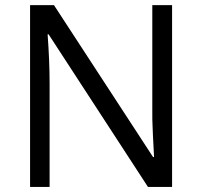

<svg xmlns="http://www.w3.org/2000/svg" viewBox="-20 -734 794 754"><path d="M655.8 0H561L170.9 -599.1H167Q174.8 -493.7 174.8 -405.8V0H98.1V-713.9H191.9L581.1 -117.2H585Q584 -130.4 580.6 -201.9Q577.1 -273.4 578.1 -304.2V-713.9H655.8Z"/></svg>

Font: f07869316
Style: Regular
Weight: 400
Foundry: Ascender Corporation
Version: Version 1.10